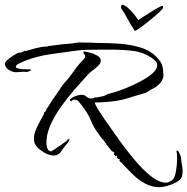

<svg xmlns="http://www.w3.org/2000/svg" viewBox="-31 -616 781 800"><path d="M479 -596Q488 -595 501 -584Q514 -573 526 -558.5Q538 -544 545 -532Q550 -536 565 -545.5Q580 -555 597.5 -566Q615 -577 629 -584.5Q643 -592 646 -592Q648 -592 648 -588.5Q648 -585 648 -583Q647 -578 631 -563.5Q615 -549 593.5 -531.5Q572 -514 554 -501Q536 -488 531 -487L529 -490Q511 -517 500.5 -537.5Q490 -558 475 -580Q472 -583 474 -589Q474 -596 479 -596ZM634 164Q603 164 576 150Q549 136 526.5 114.5Q504 93 484 71Q482 68 476 62L474 61L471 59Q463 54 470 47L468 48Q464 48 459.5 44.5Q455 41 456 37L457 36V34Q457 33 457.5 32.5Q458 32 458 32H456Q453 35 452 35Q448 35 448 30H447Q444 30 444 26Q444 22 445 21Q445 18 442.5 17Q440 16 438 15Q436 15 434 13Q433 11 424.5 0.5Q416 -10 408 -20.5Q400 -31 400 -32V-35H399Q396 -35 396 -36Q390 -43 384.5 -51Q379 -59 374 -66Q358 -88 348 -113Q338 -138 322 -160Q315 -169 303.5 -185Q292 -201 280 -201Q278 -201 273.5 -200Q269 -199 268 -193L264 -196H261L260 -203H263Q270 -211 284.5 -216Q299 -221 309 -221Q321 -221 329 -213.5Q337 -206 348 -206Q350 -206 355.5 -206.5Q361 -207 362 -210Q370 -209 382 -212Q394 -215 402 -216Q413 -223 425.5 -226Q438 -229 450 -233Q467 -238 495.5 -249.5Q524 -261 553.5 -276.5Q583 -292 603.5 -309.5Q624 -327 624 -345Q624 -355 615.5 -363Q607 -371 598 -377Q564 -399 523 -404Q482 -409 441 -409H384Q357 -409 331 -408.5Q305 -408 279 -404Q227 -397 175.5 -389.5Q124 -382 74 -363Q67 -360 50.5 -352.5Q34 -345 35 -337Q35 -333 42.5 -331.5Q50 -330 60 -328Q71 -327 81 -327Q91 -327 96 -327L97 -321H93Q87 -316 78.5 -316.5Q70 -317 64 -317Q57 -317 50 -316Q43 -315 35 -315Q22 -315 6.5 -324.5Q-9 -334 -11 -350Q-11 -357 2 -368Q15 -379 30 -388Q45 -397 51 -397Q51 -397 52 -397Q53 -397 54 -396H55L74 -405L75 -403Q96 -409 117.5 -415Q139 -421 161 -422Q163 -422 166 -422Q169 -422 170 -424Q196 -428 220 -430.5Q244 -433 269 -435Q277 -436 285 -437.5Q293 -439 300 -439Q319 -439 338.5 -438.5Q358 -438 377 -437Q417 -437 464.5 -434Q512 -431 556 -417.5Q600 -404 629 -370Q639 -359 643.5 -347Q648 -335 649 -320Q649 -317 649 -314Q649 -311 650 -308Q652 -289 638 -272Q624 -255 607 -247Q597 -243 589 -237Q581 -231 572 -228Q560 -224 546.5 -220.5Q533 -217 521 -213Q485 -200 444.5 -194.5Q404 -189 363 -189Q366 -180 374.5 -165.5Q383 -151 392.5 -137.5Q402 -124 406 -117Q420 -98 442 -66Q464 -34 491.5 2.5Q519 39 548.5 71.5Q578 104 606.5 124.5Q635 145 659 145Q676 145 689 132Q698 123 702.5 96Q707 69 707 44Q707 24 704 12H711V14H712Q723 31 724 48Q725 61 727.5 73Q730 85 730 98Q730 111 726 122Q721 134 703.5 143.5Q686 153 666 158.5Q646 164 634 164ZM193 32Q177 32 158.5 22.5Q140 13 126 -1Q112 -15 111 -30Q109 -50 116 -68.5Q123 -87 131 -102Q135 -110 139 -117Q143 -124 146 -130Q153 -140 153 -147Q155 -149 159 -152.5Q163 -156 161 -158Q188 -202 217 -242Q220 -246 222.5 -250.5Q225 -255 228 -259Q235 -268 242.5 -276.5Q250 -285 257 -293Q268 -307 278 -321.5Q288 -336 299 -349Q304 -355 314 -365Q324 -375 324 -383Q324 -386 321 -389L319 -391Q316 -394 316 -399L319 -402Q325 -401 342 -397Q359 -393 374 -384.5Q389 -376 389 -363Q389 -353 378 -342Q367 -331 354.5 -322Q342 -313 335 -305Q311 -279 280.5 -244Q250 -209 222 -169.5Q194 -130 177 -89.5Q160 -49 163 -12Q164 -3 168 5.5Q172 14 182 15Q187 12 198 5Q209 -2 220 -10Q232 -18 241.5 -25Q251 -32 251 -36H259Q255 -25 250.5 -20Q246 -15 239 -6Q230 7 220 19.5Q210 32 193 32Z"/></svg>

Font: Qwitcher Grypen
Style: Bold
Weight: 700
Designer: Robert E. Leuschke
Foundry: Robert E. Leuschke
Version: Version 1.100; ttfautohint (v1.8.3)